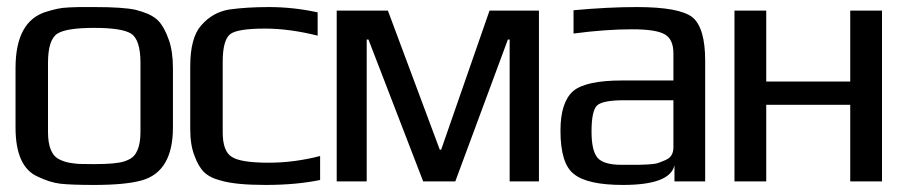

<svg xmlns="http://www.w3.org/2000/svg" viewBox="-20 -514 2560 544"><path d="M470 -321V-153Q470 -28 382 -3Q336 10 247 10Q181 10 151 6.5Q121 3 86 -14Q24 -42 24 -153V-321Q24 -455 112 -481Q129 -486 142 -489Q155 -492 175.5 -493Q196 -494 204 -494Q212 -494 247 -494Q330 -494 365 -486Q373 -484 382 -481Q414 -471 430 -453.5Q446 -436 458 -402Q470 -369 470 -321ZM378 -140V-336Q378 -402 351 -419Q325 -435 247 -435Q169 -435 143 -419Q116 -402 116 -336V-140Q116 -77 149 -62Q163 -55 179 -52.5Q195 -50 205 -49.5Q215 -49 247 -49Q310 -49 333 -57Q339 -59 345 -62Q378 -77 378 -140Z M887 -4Q819 10 732 10Q649 10 607 -2Q575 -10 558.5 -26Q542 -42 531 -73Q519 -103 519 -148V-326Q519 -407 550 -442Q582 -479 629 -487Q679 -494 742 -494Q811 -494 880 -479V-413Q800 -433 731 -433Q652 -433 632 -417Q611 -400 611 -339V-139Q611 -86 636 -70Q661 -53 741 -53Q814 -53 887 -72Z M1507 0H1424V-402H1419L1270 0H1179L1024 -402H1019V0H934V-484H1079L1226 -90H1230L1367 -484H1507Z M1978 0H1891V-46Q1879 10 1745 10Q1644 10 1606 -21Q1568 -50 1568 -144Q1568 -224 1604 -256Q1640 -286 1743 -286H1888V-363Q1888 -403 1863 -417Q1838 -431 1771 -431Q1696 -431 1605 -419V-485Q1704 -494 1784 -494Q1905 -494 1942 -465Q1978 -435 1978 -342ZM1656 -141Q1656 -87 1673 -67Q1690 -47 1742 -47H1760Q1781 -47 1788 -47Q1795 -47 1815 -48Q1835 -49 1844 -52Q1853 -55 1865.5 -60.5Q1878 -66 1883 -75Q1888 -84 1888 -96V-230H1749Q1687 -230 1671.5 -215Q1656 -200 1656 -141Z M2479 0H2389V-217H2151V0H2061V-484H2151V-283H2389V-484H2479Z"/></svg>

Font: Gamestation Display
Style: Regular
Weight: 400
Designer: Jonas Hecksher
Foundry: Jonas Hecksher, Playtypeª, e-types AS
Version: Version 1.003